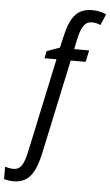

<svg xmlns="http://www.w3.org/2000/svg" viewBox="-185 -806 624 1088"><g transform="rotate(5 127.5 -262.5)"><path d="M-65 240C30 240 62 164 84 62L198 -470H283L297 -536H212L223 -590C239 -663 258 -696 300 -696C317 -696 333 -692 348 -685L375 -748C354 -759 324 -765 296 -765C204 -765 169 -709 143 -591L131 -538L57 -511L49 -470H117L5 54C-11 128 -25 170 -73 170C-90 170 -106 166 -120 162V232C-103 237 -86 240 -65 240Z"/></g></svg>

Font: Noto Sans Condensed
Style: Italic
Weight: 400
Width: 3
Italic angle: -12°
Designer: Monotype Design Team
Foundry: Monotype Imaging Inc.
Version: Version 2.013